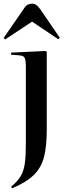

<svg xmlns="http://www.w3.org/2000/svg" viewBox="-29 -798 355 1047"><path d="M37 229 32 220Q66 192 83.5 163Q101 134 106.5 92Q112 50 112 -17V-434Q112 -470 105.5 -482.5Q99 -495 77 -496L31 -500L32 -511L219 -520L226 -515V-91Q226 -3 211.5 56Q197 115 156 155.5Q115 196 37 229ZM-1 -583 -9 -591 102 -752Q111 -767 122.5 -772.5Q134 -778 146 -778Q158 -778 168 -771.5Q178 -765 191 -747L297 -592L289 -584L146 -680Z"/></svg>

Font: Literata 72pt Medium
Style: Regular
Weight: 500
Designer: Latin by Veronika Burian and Jose Scaglione. Greek by Irene Vlachou. Cyrillic by Vera Evstafieva.
Foundry: TypeTogether
Version: Version 3.002